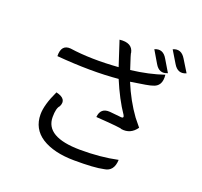

<svg xmlns="http://www.w3.org/2000/svg" viewBox="-149 -1016 1297 1234"><g transform="rotate(20 500.0 -398.5)"><path d="M719 -799Q773 -822 805 -766L854 -684Q800 -660 768 -716L719 -799ZM830 -839Q883 -862 916 -807L967 -724Q913 -700 880 -756L830 -839ZM543 -612Q514 -698 495 -759L488 -780Q574 -790 587 -726Q583 -727 619 -620Q743 -635 842 -669Q851 -590 788 -575Q773 -568 644 -549Q691 -435 757 -344L800 -291Q760 -234 695 -244Q696 -250 518 -262Q524 -328 589 -323Q682 -314 665 -315Q690 -313 678 -334Q620 -419 569 -541Q388 -524 149 -544Q147 -624 212 -619Q357 -598 543 -612ZM223 -323Q302 -305 274 -247Q254 -227 254 -166Q254 -30 490 -28Q630 -27 747 -52Q744 28 679 36Q617 50 478 49Q340 48 257 -4Q175 -57 175 -156Q175 -222 223 -323Z"/></g></svg>

Font: Swei Toothpaste CJK TC
Style: Regular
Weight: 400
Version: Version 1.0